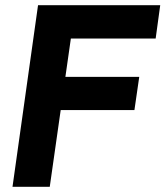

<svg xmlns="http://www.w3.org/2000/svg" viewBox="-20 -717 635 737"><path d="M28 0H171L213 -294.5H496L514.5 -422H231L252 -569H577.5L595 -697H126Z"/></svg>

Font: HK Grotesk ExtraBold
Style: Italic
Weight: 800
Italic angle: -16°
Designer: Alfredo Marco Pradil
Foundry: Hanken Design Co.
Version: Version 3.001;FEAKit 1.0